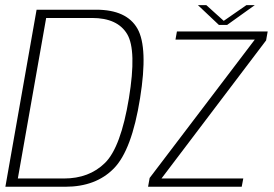

<svg xmlns="http://www.w3.org/2000/svg" viewBox="-30 -712 1045 732"><path d="M-9.5 0H219Q335.5 0 404 -69.8Q472.5 -139.5 504 -337.5Q535 -530.5 494 -602.8Q453 -675 336.5 -675H109.5ZM38 -31.5 146 -643.5H321Q418 -643.5 454.8 -582Q491.5 -520.5 461.5 -337.5Q430.5 -150 370.2 -90.8Q310 -31.5 213.5 -31.5ZM534.5 0H891.5L897.5 -31.5H584.5V-30L984.5 -558L990.5 -592H644.5L639 -561H942.5V-562.5L540.5 -33.5ZM804.5 -617H836L941.5 -692.5H909.5L823 -632.5L756.5 -692.5H724.5Z"/></svg>

Font: Anybody UltraCondensed Thin ExtraLight
Style: Italic
Weight: 250
Italic angle: -10°
Version: Version 1.111